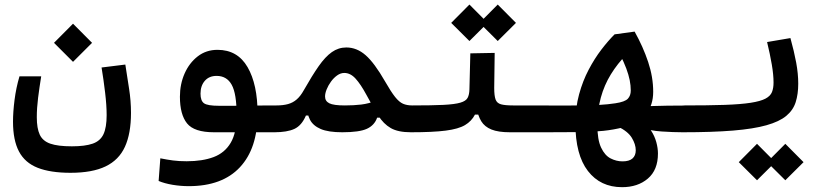

<svg xmlns="http://www.w3.org/2000/svg" viewBox="-20 -567 3556 828"><path d="M284.2 178.2Q197.3 178.2 142.3 156.5Q87.4 134.8 61.8 86.2Q36.1 37.6 36.1 -42.5Q36.1 -84 42.7 -136Q49.3 -188 64 -237.8H157.7Q149.9 -189.9 144.3 -145.5Q138.7 -101.1 138.7 -61.5Q138.7 -13.7 151.4 13.7Q164.1 41 196.8 52.5Q229.5 64 290 64Q346.7 64 379.6 52.5Q412.6 41 426.3 11.7Q439.9 -17.6 439.9 -70.3Q439.9 -112.8 433.3 -167.7Q426.8 -222.7 418 -275.9L520.5 -288.6Q528.3 -237.3 536.6 -184.8Q544.9 -132.3 544.9 -80.1Q544.9 8.8 518.8 65.9Q492.7 123 435.3 150.6Q377.9 178.2 284.2 178.2ZM294.9 -300.3 212.9 -382.3 294.9 -464.8 377 -382.3Z M793.9 235.8Q759.3 235.8 724.4 230Q689.5 224.1 664.1 213.4L671.4 115.7Q700.2 121.6 726.3 125Q752.4 128.4 785.2 128.4Q853 128.4 901.1 110.4Q949.2 92.3 974.9 48.8Q1000.5 5.4 1000.5 -70.3Q1000.5 -163.1 979.2 -201.4Q958 -239.7 914.1 -239.7Q881.8 -239.7 863.3 -218.5Q844.7 -197.3 844.7 -163.1Q844.7 -132.3 859.9 -121.6Q875 -110.8 924.3 -110.8Q958.5 -110.8 990.2 -110.8Q1022 -110.8 1059.1 -111.8L1171.9 -112.3Q1194.3 -112.3 1203.9 -98.4Q1213.4 -84.5 1213.4 -53.7Q1213.4 -24.4 1201.2 -10.5Q1189 3.4 1167 3.4H902.8Q817.4 3.4 786.6 -34.9Q755.9 -73.2 755.9 -149.9Q755.9 -204.1 776.1 -250Q796.4 -295.9 832.8 -324Q869.1 -352.1 918 -352.1Q1004.4 -352.1 1047.6 -277.6Q1090.8 -203.1 1090.8 -76.7Q1090.8 72.8 1014.6 154.3Q938.5 235.8 793.9 235.8Z M1163.1 3.4Q1149.9 3.4 1143.8 -10Q1137.7 -23.4 1137.7 -56.2Q1137.7 -69.8 1141.4 -82.8Q1145 -95.7 1152.8 -104Q1160.6 -112.3 1171.9 -112.3Q1201.2 -112.3 1222.2 -118.2Q1243.2 -124 1259.5 -138.2Q1275.9 -152.3 1290 -177.7Q1325.7 -240.7 1354.2 -281.5Q1382.8 -322.3 1411.1 -342.3Q1439.5 -362.3 1473.6 -362.3Q1518.6 -362.3 1556.6 -329.1Q1594.7 -295.9 1640.6 -215.8Q1666 -171.4 1683.6 -149.2Q1701.2 -127 1718 -119.6Q1734.9 -112.3 1757.8 -112.3Q1776.4 -112.3 1785.4 -102.8Q1794.4 -93.3 1794.4 -59.1Q1794.4 -17.6 1782 -7.1Q1769.5 3.4 1752 3.4Q1696.8 3.4 1665.3 -14.6Q1633.8 -32.7 1611.3 -68.6Q1588.9 -104.5 1560.1 -158.2Q1535.6 -203.6 1513.4 -228Q1491.2 -252.4 1464.8 -252.4Q1448.7 -252.4 1433.8 -241.7Q1418.9 -231 1407.2 -214.8Q1395.5 -198.7 1388.7 -181.6Q1381.8 -164.6 1381.8 -150.9Q1381.8 -130.9 1400.1 -121.6Q1418.5 -112.3 1467.3 -112.3Q1506.3 -112.3 1538.3 -116.2Q1570.3 -120.1 1606 -133.8L1634.8 -59.6H1606.4Q1595.2 -26.9 1562.5 -11.7Q1529.8 3.4 1456.1 3.4Q1396 3.4 1363 -10.7Q1330.1 -24.9 1316.9 -50.5Q1303.7 -76.2 1303.7 -109.9L1328.6 -90.8Q1326.2 -85 1323.5 -79.6Q1320.8 -74.2 1317.9 -68.8H1299.3Q1281.2 -25.9 1249.8 -11.2Q1218.3 3.4 1163.1 3.4Z M1752 3.4 1757.8 -112.3Q1842.8 -112.3 1892.1 -114.7Q1941.4 -117.2 1965.3 -124.3Q1989.3 -131.3 1996.6 -145Q2003.9 -158.7 2004.4 -181.6L2008.3 -336.9L2113.3 -338.9L2111.3 -187.5Q2111.3 -153.8 2104.2 -132.6Q2097.2 -111.3 2086.9 -97.9Q2076.7 -84.5 2064.9 -72.8H2028.3Q2013.7 -44.4 1985.4 -27.6Q1957 -10.7 1902.1 -3.7Q1847.2 3.4 1752 3.4ZM2337.9 3.4Q2309.6 3.4 2281.7 3.4Q2253.9 3.4 2227.8 3.4Q2201.7 3.4 2179.2 3.4Q2128.9 3.4 2099.4 -8.5Q2069.8 -20.5 2055.4 -44.2Q2041 -67.9 2035.6 -102.1L2111.3 -187.5Q2111.3 -153.8 2117.2 -137.9Q2123 -122.1 2140.4 -117.2Q2157.7 -112.3 2193.4 -112.3Q2230 -112.3 2264.9 -112.3Q2299.8 -112.3 2343.8 -112.3Q2362.3 -112.3 2371.3 -98.6Q2380.4 -85 2380.4 -62Q2380.4 -25.4 2367.9 -11Q2355.5 3.4 2337.9 3.4ZM2126.5 -390.1 2047.9 -468.3 2126.5 -547.4 2205.1 -468.3ZM2004.4 -390.1 1925.8 -468.3 2004.4 -547.4 2083 -468.3Z M2662.6 240.2Q2569.3 240.2 2515.4 170.4Q2461.4 100.6 2461.4 -34.7Q2461.4 -102.1 2477.3 -160.2Q2493.2 -218.3 2518.6 -266.4Q2543.9 -314.5 2573.2 -352.8Q2602.5 -391.1 2630.4 -418.9L2716.8 -430.7Q2753.4 -365.2 2775.1 -300Q2796.9 -234.9 2796.9 -170.9Q2796.9 -113.8 2765.9 -74.7Q2734.9 -35.6 2670.4 -18.6Q2627 -7.3 2581.8 -2.7Q2536.6 2 2478.5 2.7Q2420.4 3.4 2337.9 3.4Q2322.8 3.4 2316.2 -10.7Q2309.6 -24.9 2309.6 -60.5Q2309.6 -88.4 2319.1 -100.1Q2328.6 -111.8 2343.8 -111.8Q2418.9 -111.8 2471.9 -112.1Q2524.9 -112.3 2563.7 -114.5Q2602.5 -116.7 2633.8 -121.6Q2675.3 -127.9 2687.7 -141.4Q2700.2 -154.8 2700.2 -176.8Q2700.2 -198.2 2695.6 -221.4Q2690.9 -244.6 2680.9 -271.5Q2670.9 -298.3 2654.3 -331.1L2682.6 -333Q2642.6 -292.5 2614.3 -246.3Q2585.9 -200.2 2571 -146Q2556.2 -91.8 2556.2 -26.9Q2556.2 35.6 2572.3 69.6Q2588.4 103.5 2613.3 116.2Q2638.2 128.9 2664.6 128.9Q2693.4 128.9 2707.5 116.5Q2721.7 104 2721.7 81.1Q2721.7 55.2 2704.6 27.1Q2687.5 -1 2643.1 -22L2670.4 -110.8Q2723.6 -107.4 2789.6 -109.6Q2855.5 -111.8 2929.7 -111.8Q2954.1 -111.8 2966.3 -101.6Q2978.5 -91.3 2978.5 -62.5Q2978.5 -22.5 2965.8 -9.5Q2953.1 3.4 2923.8 3.4Q2883.8 3.4 2833 0Q2782.2 -3.4 2746.1 -17.1L2749.5 -39.6Q2773.4 -25.9 2788.3 -2.9Q2803.2 20 2810.3 45.9Q2817.4 71.8 2817.4 95.2Q2817.4 166 2773.9 203.1Q2730.5 240.2 2662.6 240.2Z M2923.8 3.4Q2913.1 3.4 2908.7 -12Q2904.3 -27.3 2904.3 -59.6Q2904.3 -89.4 2912.4 -100.8Q2920.4 -112.3 2929.7 -112.3Q3035.2 -112.3 3105.2 -114.7Q3175.3 -117.2 3217.5 -123.8Q3259.8 -130.4 3281 -141.6Q3302.2 -152.8 3309.1 -169.9Q3315.9 -187 3315.9 -210.9Q3315.9 -245.1 3308.3 -289.1Q3300.8 -333 3288.1 -385.7L3388.7 -402.8Q3404.8 -344.7 3413.6 -296.9Q3422.4 -249 3422.4 -206.1Q3422.4 -161.1 3411.4 -126.5Q3400.4 -91.8 3370.6 -67.1Q3340.8 -42.5 3285.4 -26.9Q3230 -11.2 3141.4 -3.9Q3052.7 3.4 2923.8 3.4ZM3366.7 210.4 3288.1 132.3 3366.7 53.2 3445.3 132.3ZM3244.6 210.4 3166 132.3 3244.6 53.2 3323.2 132.3Z"/></svg>

Font: Cascadia Code Medium
Style: Regular
Weight: 500
Monospace: yes
Designer: Aaron Bell
Foundry: Saja Typeworks
Version: Version 2407.024